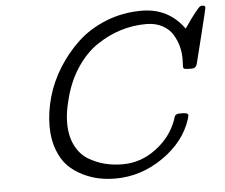

<svg xmlns="http://www.w3.org/2000/svg" viewBox="-51 -753 962 822"><g transform="rotate(-5 430.0 -342.0)"><path d="M150.9 -235.8Q150.9 -296.9 168.9 -360.8Q187 -424.8 224.1 -484.4Q261.2 -543.9 312 -591.1Q362.8 -638.2 433.8 -666.5Q504.9 -694.8 585.9 -694.8Q701.2 -694.8 768.1 -602.1Q797.9 -646 814.9 -667Q832 -688 836.4 -690.9Q840.8 -693.8 847.2 -693.8Q859.9 -693.8 859.9 -684.1Q859.9 -680.7 831.5 -565.9Q803.2 -451.2 801.8 -446.8Q796.9 -429.2 779.8 -429.2Q779.3 -429.2 778.8 -429.2H773.9Q752.9 -429.2 747.6 -431.2Q742.2 -433.1 742.2 -441.9Q742.2 -443.8 742.7 -455.3Q743.2 -466.8 743.2 -476.1Q743.2 -502 736.6 -527.6Q730 -553.2 715.1 -578.6Q700.2 -604 670.7 -620.1Q641.1 -636.2 601.1 -636.2Q543.9 -636.2 490.5 -619.6Q437 -603 387 -569.1Q336.9 -535.2 297.9 -475.6Q258.8 -416 240.2 -336.9Q227.1 -287.1 227.1 -243.2Q227.1 -187 247.6 -146.5Q268.1 -106 302.5 -85.4Q336.9 -64.9 373 -55.9Q409.2 -46.9 449.2 -46.9Q527.3 -46.9 592.8 -95.9Q658.2 -145 684.1 -216.8Q685.1 -219.7 686 -223.4Q687 -227.1 688 -229Q689 -231 689.9 -233.4Q690.9 -235.8 692.4 -236.8Q693.8 -237.8 696.5 -239.5Q699.2 -241.2 702.1 -241.7Q705.1 -242.2 709 -242.2H724.1Q747.1 -242.2 747.1 -231Q747.1 -229 743.2 -214.8Q712.4 -119.6 617.7 -54.2Q522.9 11.2 413.1 11.2Q377.9 11.2 344 4.6Q310.1 -2 273.9 -19.5Q237.8 -37.1 211.4 -63.5Q185.1 -89.8 168 -134.3Q150.9 -178.7 150.9 -235.8Z"/></g></svg>

Font: CMU Concrete
Style: Italic
Weight: 500
Italic angle: -14.04°
Version: Version 0.7.0